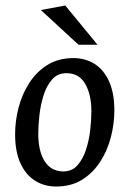

<svg xmlns="http://www.w3.org/2000/svg" viewBox="-20 -676 478 708"><path d="M186.7 11.8Q143.6 11.8 109.3 -9.6Q74.9 -31.1 55.3 -74.2Q35.7 -117.2 35.7 -180.9Q35.7 -229.9 48.5 -279.3Q61.3 -328.7 87.9 -370Q114.4 -411.4 155.1 -436.6Q195.8 -461.8 250.7 -461.8Q294.8 -461.8 328.7 -440.4Q362.6 -418.9 382.1 -376Q401.7 -333 401.7 -269.1Q401.7 -220.1 389 -170.7Q376.4 -121.3 349.8 -80Q323.3 -38.6 283 -13.4Q242.8 11.8 186.7 11.8ZM213.3 -43.8Q245.4 -43.8 265.6 -66.5Q285.8 -89.2 297.2 -124.3Q308.6 -159.5 312.8 -197.5Q317 -235.5 317 -266Q317 -327 294.3 -366.6Q271.5 -406.2 224.8 -406.2Q192.8 -406.2 172.2 -383Q151.6 -359.8 140.6 -324.2Q129.5 -288.5 125.3 -250.6Q121.1 -212.7 121.1 -184Q121.1 -117.2 145.3 -80.5Q169.6 -43.8 213.3 -43.8ZM269.4 -511.1 130.8 -639 220.6 -655.7 339.6 -511.1Z"/></svg>

Font: Ancizar Sans Thin
Style: Italic
Weight: 100
Italic angle: -4°
Designer: Cesar Puertas, Viviana Monsalve, Julian Moncada, Julian Prieto, Jose Castro, Mariel Hernandez, Felipe Aragon, Sara Alarc
Version: Version 8.100